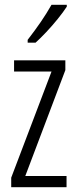

<svg xmlns="http://www.w3.org/2000/svg" viewBox="-20 -785 321 805"><path d="M259 0H27V-40L196 -485H39V-532H254V-491L86 -47H259ZM260 -757Q245 -734 222 -705.5Q199 -677 174 -650.5Q149 -624 129 -606H96V-618Q127 -658 151 -693Q175 -728 196 -765H260Z"/></svg>

Font: Noto Sans Hebrew ExtraCondensed Light
Style: Regular
Weight: 300
Width: 2
Designer: Monotype Design Team
Foundry: Monotype Imaging Inc.
Version: Version 2.004; ttfautohint (v1.8.4.7-5d5b)